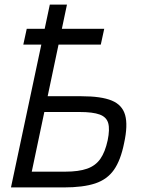

<svg xmlns="http://www.w3.org/2000/svg" viewBox="-20 -820 640 840"><path d="M82 -625 97 -694H436L421 -625ZM28 0 198 -800H273L108 -17L67 -69H266Q324 -69 361 -82Q398 -95 419 -125Q440 -155 451 -206Q461 -254 453.5 -281Q446 -308 416 -319Q386 -330 328 -330H126L141 -399H336Q423 -399 469 -380Q515 -361 527.5 -316.5Q540 -272 523 -194Q508 -119 478.5 -77Q449 -35 396.5 -17.5Q344 0 258 0Z"/></svg>

Font: Victor Mono
Style: Italic
Weight: 400
Italic angle: -12°
Monospace: yes
Designer: Rune Bjørnerås
Version: Version 1.561;gftools[0.9.30]